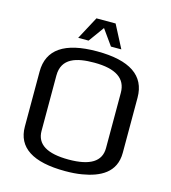

<svg xmlns="http://www.w3.org/2000/svg" viewBox="-122 -928 922 1036"><g transform="rotate(15 339.5 -410.0)"><path d="M613 -474C613 -597 521 -659 338 -659C157 -659 66 -597 66 -473V-166C66 -49 157 10 338 10C371 10 402 8 431 3C527 -13 613 -54 613 -166ZM339 -596C459 -596 519 -556 519 -476V-167C519 -92 459 -55 340 -55C219 -55 159 -92 159 -167V-476C159 -574 241 -596 339 -596ZM220 -703H278L341 -790L403 -703H461L395 -830H288Z"/></g></svg>

Font: Gamestation Text
Style: Bold
Weight: 400
Designer: Jonas Hecksher
Foundry: Jonas Hecksher, Playtypeª, e-types AS
Version: Version 1.003